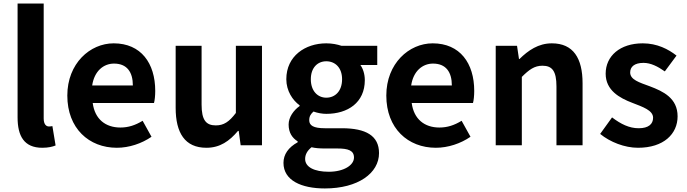

<svg xmlns="http://www.w3.org/2000/svg" viewBox="-20 -818 3868 1081"><path d="M218 14C252 14 276 8 293 1L275 -108C265 -106 261 -106 255 -106C241 -106 226 -117 226 -151V-798H79V-157C79 -53 115 14 218 14Z M638 14C707 14 778 -10 833 -48L783 -138C742 -113 703 -100 658 -100C574 -100 514 -147 502 -238H847C851 -252 854 -279 854 -306C854 -462 774 -574 620 -574C487 -574 359 -461 359 -280C359 -95 481 14 638 14ZM499 -337C511 -418 563 -460 622 -460C695 -460 728 -412 728 -337Z M1142 14C1219 14 1272 -24 1320 -81H1324L1335 0H1455V-560H1308V-182C1270 -132 1240 -112 1195 -112C1140 -112 1115 -142 1115 -229V-560H969V-211C969 -70 1021 14 1142 14Z M1809 243C1996 243 2114 157 2114 44C2114 -54 2040 -96 1905 -96H1809C1744 -96 1721 -112 1721 -141C1721 -165 1731 -177 1745 -190C1770 -181 1796 -177 1817 -177C1938 -177 2034 -240 2034 -367C2034 -402 2023 -433 2009 -452H2104V-560H1903C1879 -568 1850 -574 1817 -574C1699 -574 1592 -503 1592 -372C1592 -306 1628 -253 1667 -225V-221C1633 -197 1605 -158 1605 -117C1605 -70 1626 -41 1656 -22V-17C1603 12 1576 52 1576 99C1576 198 1677 243 1809 243ZM1817 -268C1769 -268 1730 -305 1730 -372C1730 -437 1768 -473 1817 -473C1867 -473 1906 -437 1906 -372C1906 -305 1867 -268 1817 -268ZM1831 149C1750 149 1698 123 1698 77C1698 53 1709 31 1734 11C1755 16 1778 18 1811 18H1880C1940 18 1973 29 1973 69C1973 112 1916 149 1831 149Z M2434 14C2503 14 2574 -10 2629 -48L2579 -138C2538 -113 2499 -100 2454 -100C2370 -100 2310 -147 2298 -238H2643C2647 -252 2650 -279 2650 -306C2650 -462 2570 -574 2416 -574C2283 -574 2155 -461 2155 -280C2155 -95 2277 14 2434 14ZM2295 -337C2307 -418 2359 -460 2418 -460C2491 -460 2524 -412 2524 -337Z M2771 0H2918V-385C2959 -426 2989 -448 3034 -448C3089 -448 3113 -418 3113 -331V0H3260V-349C3260 -490 3208 -574 3087 -574C3011 -574 2954 -534 2905 -486H2902L2891 -560H2771Z M3572 14C3717 14 3795 -64 3795 -163C3795 -266 3713 -304 3639 -332C3579 -354 3528 -369 3528 -410C3528 -442 3552 -464 3603 -464C3644 -464 3683 -444 3723 -416L3789 -505C3743 -541 3680 -574 3599 -574C3471 -574 3390 -503 3390 -403C3390 -309 3469 -266 3540 -239C3599 -216 3657 -197 3657 -155C3657 -120 3632 -96 3576 -96C3523 -96 3476 -119 3426 -157L3359 -64C3415 -18 3497 14 3572 14Z"/></svg>

Font: Noto Sans CJK TC
Style: Bold
Weight: 700
Designer: Ryoko NISHIZUKA 西塚涼子 (kana, bopomofo & ideographs); Paul D. Hunt (Latin, Greek & Cyrillic); Sandoll Communications 산돌커뮤니
Foundry: Adobe
Version: Version 2.004;hotconv 1.0.118;makeotfexe 2.5.65603